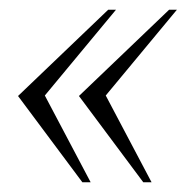

<svg xmlns="http://www.w3.org/2000/svg" viewBox="-20 -444 400 394"><path d="M17 -247 202 -424H218L72 -248L166 -70H149ZM142 -247 327 -424H343L197 -248L291 -70H274Z"/></svg>

Font: Spectral SC ExtraLight
Style: Italic
Weight: 275
Italic angle: -10°
Designer: Jean-Baptiste Levee
Foundry: Production Type
Version: Version 2.001